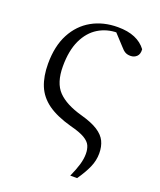

<svg xmlns="http://www.w3.org/2000/svg" viewBox="-139 -619 774 928"><g transform="rotate(20 247.5 -154.5)"><path d="M334.9 222.7Q352.2 184.5 361.1 154.5Q369.9 124.4 369.9 98.6Q369.9 74.8 361.9 56.6Q353.9 38.5 329.2 23.9Q304.4 9.3 254.6 -3.3Q178.1 -24.5 133 -56.8Q88 -89.2 68.4 -136.8Q48.9 -184.5 48.9 -249.2Q48.9 -340 82 -402.6Q115.1 -465.3 173.4 -498Q231.6 -530.6 306.6 -530.6Q357.9 -530.6 394.3 -515.2Q430.7 -499.7 452.5 -470.1Q454.5 -445.3 441.6 -432.9Q428.7 -420.6 409.9 -420.6Q393.4 -420.6 382.2 -427Q370.9 -433.5 358.5 -448.4L295.7 -516.4L372.1 -494.7Q354.5 -499 341.8 -501.6Q329.2 -504.2 313.4 -504.2Q259.6 -504.2 215.6 -477.5Q171.7 -450.8 146.1 -397Q120.6 -343.2 120.6 -262Q120.6 -176.8 161.1 -134.9Q201.7 -93 285.2 -69.9Q341.8 -54.3 373.2 -34Q404.7 -13.7 417.3 12.8Q429.9 39.2 429.9 74.2Q429.9 111 414.4 146.1Q398.9 181.2 370.1 222.7Z"/></g></svg>

Font: Noto Serif KR ExtraLight
Style: Regular
Weight: 200
Designer: Ryoko NISHIZUKA 西塚涼子 (kana & ideographs); Frank Grießhammer (Latin, Greek & Cyrillic); Wenlong ZHANG 张文龙 (bopomofo); San
Foundry: Adobe
Version: Version 2.002-H1;hotconv 1.1.0;makeotfexe 2.6.0